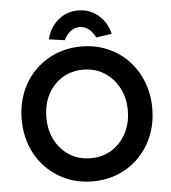

<svg xmlns="http://www.w3.org/2000/svg" viewBox="-60 -959 911 1024"><g transform="rotate(-5 395.5 -447.5)"><path d="M396 10Q320 10 256.5 -17Q193 -44 145.5 -92.5Q98 -141 72 -207Q46 -273 46 -351Q46 -429 72 -495Q98 -561 145.5 -609.5Q193 -658 256.5 -685Q320 -712 396 -712Q471 -712 535 -685Q599 -658 646 -609Q693 -560 719 -494Q745 -428 745 -351Q745 -273 719 -207.5Q693 -142 646 -93Q599 -44 535 -17Q471 10 396 10ZM396 -114Q459 -114 508 -144.5Q557 -175 585.5 -228.5Q614 -282 614 -351Q614 -419 585.5 -472.5Q557 -526 508 -557Q459 -588 396 -588Q332 -588 283 -557.5Q234 -527 206 -473.5Q178 -420 178 -351Q178 -282 206 -228.5Q234 -175 283 -144.5Q332 -114 396 -114ZM312 -753 228 -765Q241 -824 286.5 -864.5Q332 -905 396 -905Q460 -905 505.5 -864.5Q551 -824 564 -765L480 -753Q469 -778 447 -797Q425 -816 396 -816Q367 -816 345 -797Q323 -778 312 -753Z"/></g></svg>

Font: Readex Pro Medium
Style: Regular
Weight: 500
Designer: Bonnie Shaver-Troup, Thomas Jockin
Foundry: Lexend
Version: Version 1.204; ttfautohint (v1.8.4.7-5d5b)